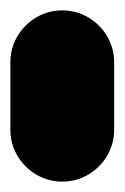

<svg xmlns="http://www.w3.org/2000/svg" viewBox="-20 -350 240 370"><path d="M0 -100H200V-230H0ZM100 -200Q73 -200 50 -186.5Q27 -173 13.5 -150Q0 -127 0 -100Q0 -73 13.5 -50Q27 -27 50 -13.5Q73 0 100 0Q127 0 150 -13.5Q173 -27 186.5 -50Q200 -73 200 -100Q200 -127 186.5 -150Q173 -173 150 -186.5Q127 -200 100 -200ZM100 -330Q73 -330 50 -316.5Q27 -303 13.5 -280Q0 -257 0 -230Q0 -203 13.5 -180Q27 -157 50 -143.5Q73 -130 100 -130Q127 -130 150 -143.5Q173 -157 186.5 -180Q200 -203 200 -230Q200 -257 186.5 -280Q173 -303 150 -316.5Q127 -330 100 -330Z"/></svg>

Font: Wavefont ExtraBold
Style: Regular
Weight: 800
Monospace: yes
Version: Version 3.005;gftools[0.9.33]